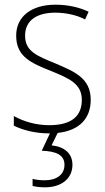

<svg xmlns="http://www.w3.org/2000/svg" viewBox="-20 -559 449 819"><path d="M289 144C289 96 256 67 200 61L226 8C319 -2 367 -54 367 -133C367 -227 296 -254 215 -289C137 -321 87 -340 87 -407C87 -471 136 -505 216 -505C262 -505 310 -494 343 -476L358 -509C320 -527 272 -539 217 -539C112 -539 49 -487 49 -407C49 -317 113 -290 198 -256C277 -224 329 -201 329 -133C329 -65 287 -25 190 -25C135 -25 82 -40 39 -64V-23C73 -6 126 10 190 10H193L158 84C220 86 255 102 255 144C255 187 220 210 171 210C151 210 134 208 119 204V234C133 238 151 240 172 240C242 240 289 203 289 144Z"/></svg>

Font: Noto Sans Malayalam SemiCondensed ExtraLight
Style: Regular
Weight: 200
Width: 4
Designer: Jelle Bosma - Monotype Design Team
Foundry: Monotype Imaging Inc.
Version: Version 2.104